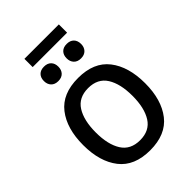

<svg xmlns="http://www.w3.org/2000/svg" viewBox="-230 -875 986 986"><g transform="rotate(-45 262.5 -382.5)"><path d="M262.5 12.5Q148.3 12.5 92.9 -58.8Q37.5 -130 37.5 -250Q37.5 -370 92.9 -441.2Q148.3 -512.5 262.5 -512.5Q376.7 -512.5 432.1 -441.2Q487.5 -370 487.5 -250Q487.5 -130 432.1 -58.8Q376.7 12.5 262.5 12.5ZM262.5 -60.8Q331.7 -60.8 363.8 -111.7Q395.8 -162.5 395.8 -250Q395.8 -337.5 363.8 -388.3Q331.7 -439.2 262.5 -439.2Q193.3 -439.2 161.2 -388.3Q129.2 -337.5 129.2 -250Q129.2 -162.5 161.2 -111.7Q193.3 -60.8 262.5 -60.8ZM387.5 -716.7H137.5V-776.7H387.5ZM180 -572.5Q155 -572.5 141.2 -587.1Q127.5 -601.7 127.5 -625Q127.5 -649.2 141.2 -663.3Q155 -677.5 180 -677.5Q205 -677.5 218.8 -663.3Q232.5 -649.2 232.5 -625Q232.5 -601.7 218.8 -587.1Q205 -572.5 180 -572.5ZM345 -572.5Q320 -572.5 306.2 -587.1Q292.5 -601.7 292.5 -625Q292.5 -649.2 306.2 -663.3Q320 -677.5 345 -677.5Q370 -677.5 383.8 -663.3Q397.5 -649.2 397.5 -625Q397.5 -601.7 383.8 -587.1Q370 -572.5 345 -572.5Z"/></g></svg>

Font: Familjen Grotesk Variable
Style: Regular
Weight: 400
Designer: Anders Wikstroem, Jonas Baeckman, Matilda Gysing, Kristian Moeller
Foundry: Familjen STHLM AB
Version: Version 2.000